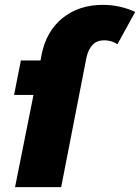

<svg xmlns="http://www.w3.org/2000/svg" viewBox="-20 -771 577 791"><path d="M537 -722 464 -589Q439 -605 409 -605Q352 -605 336 -533L232 0H42L118 -380H38L66 -522H147L151 -544Q170 -642 237.5 -696.5Q305 -751 404 -751Q473 -751 537 -722Z"/></svg>

Font: Idrija
Style: Italic
Weight: 800
Italic angle: -11.3°
Designer: Julieta Ulanovsky
Foundry: Julieta Ulanovsky
Version: Version 7.200